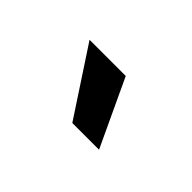

<svg xmlns="http://www.w3.org/2000/svg" viewBox="-31 -886 392 392"><g transform="rotate(45 165.0 -689.5)"><path d="M169.4 -616.7 74.2 -761.7H178.7L246.6 -616.7Z"/></g></svg>

Font: Inter Cardless
Style: Regular
Weight: 400
Designer: Rasmus Andersson
Foundry: rsms
Version: Version 4.001;git-9221beed3